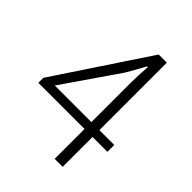

<svg xmlns="http://www.w3.org/2000/svg" viewBox="-208 -840 950 950"><g transform="rotate(45 267.5 -364.5)"><path d="M342 0V-526Q342 -551 343.5 -586.5Q345 -622 347 -647H342Q329 -623 314.5 -597Q300 -571 285 -546L86 -257H502V-209H19V-244L341 -729H398V0Z"/></g></svg>

Font: Noto Sans SC Thin Light
Style: Regular
Weight: 300
Version: Version 2.004-H2;hotconv 1.0.118;makeotfexe 2.5.65603